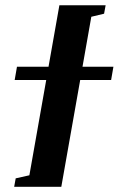

<svg xmlns="http://www.w3.org/2000/svg" viewBox="-20 -714 454 734"><path d="M404.8 -408.2H286.6L214.4 0H34.2L40 -32.2L92.3 -43.9L156.7 -408.2H36.1L44.9 -459H165.5L207 -693.8H383.8L377.9 -661.6L329.1 -649.9L295.4 -459H413.6Z"/></svg>

Font: Tinos
Style: Bold Italic
Weight: 700
Italic angle: -16.333°
Designer: Steve Matteson
Foundry: Monotype Imaging Inc.
Version: Version 1.23